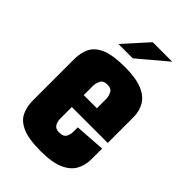

<svg xmlns="http://www.w3.org/2000/svg" viewBox="-195 -698 775 775"><g transform="rotate(45 192.5 -310.5)"><path d="M192 5Q123 5 87 -11Q51 -27 38 -55Q25 -83 25 -117V-354Q25 -389 38 -416.5Q51 -444 87 -460Q123 -476 194 -476Q255 -476 291.5 -461Q328 -446 344 -419Q360 -392 360 -356V-271L230 -262V-332Q230 -346 222.5 -361Q215 -376 193 -376Q170 -376 162.5 -361Q155 -346 155 -332V-142Q155 -128 162.5 -114.5Q170 -101 191 -101Q215 -101 222.5 -114.5Q230 -128 230 -144V-169L360 -178V-117Q360 -81 344 -53.5Q328 -26 291.5 -10.5Q255 5 192 5ZM40 -210V-278H360V-210ZM108 -523 201 -626H312L190 -523Z"/></g></svg>

Font: Smooch Sans Thin ExtraBold
Style: Regular
Weight: 800
Version: Version 1.010